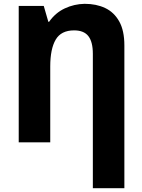

<svg xmlns="http://www.w3.org/2000/svg" viewBox="-20 -745 744 1005"><path d="M423 -725Q484 -725 530.5 -703Q577 -681 604 -633Q631 -585 631 -507V240H466V-463Q466 -526 442.5 -556Q419 -586 368 -586Q300 -586 271.5 -537.5Q243 -489 243 -397V0H78V-714H209L233 -631H237Q270 -678 319 -701Q368 -724 423 -725Z"/></svg>

Font: Noto Sans SemiCondensed ExtraBold
Style: Regular
Weight: 800
Width: 4
Designer: Monotype Design Team
Foundry: Monotype Imaging Inc.
Version: Version 2.013; ttfautohint (v1.8.4.7-5d5b)